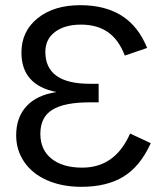

<svg xmlns="http://www.w3.org/2000/svg" viewBox="-20 -718 644 748"><path d="M296.9 9.8Q222.2 9.8 164.3 -15.4Q106.4 -40.5 74.7 -86.7Q43 -132.8 43 -190.9Q43 -260.3 83 -304Q123 -347.7 200.2 -359.4Q63.5 -386.2 63.5 -513.2Q63.5 -596.2 126.7 -647Q189.9 -697.8 292.5 -697.8Q389.6 -697.8 454.3 -656.7Q519 -615.7 553.2 -531.2L466.3 -501.5Q441.9 -564.5 399.7 -593.3Q357.4 -622.1 295.9 -622.1Q232.4 -622.1 194.6 -593.8Q156.7 -565.4 156.7 -516.1Q156.7 -391.6 329.6 -391.6H364.3V-319.3H329.6Q231 -319.3 184.1 -290.5Q137.2 -261.7 137.2 -196.8Q137.2 -134.3 180.9 -99.6Q224.6 -64.9 300.3 -64.9Q428.7 -64.9 486.8 -197.8L567.4 -160.2Q525.9 -69.3 460.9 -29.8Q396 9.8 296.9 9.8Z"/></svg>

Font: Liberation Sans
Style: Regular
Weight: 400
Designer: Steve Matteson
Foundry: Ascender Corporation
Version: Version 2.00.1